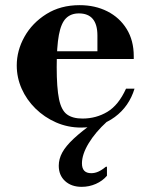

<svg xmlns="http://www.w3.org/2000/svg" viewBox="-20 -482 577 745"><path d="M295 13Q243 13 197.5 -7Q152 -27 117.5 -61Q83 -95 64 -138Q45 -181 45 -228Q45 -286 75 -339.5Q105 -393 160 -427.5Q215 -462 289 -462Q349 -462 396.5 -438Q444 -414 471.5 -369.5Q499 -325 499 -264V-253H152V-283H358V-344Q358 -430 286 -430Q255 -430 236 -411Q217 -392 208.5 -346.5Q200 -301 200 -222Q200 -141 209 -97.5Q218 -54 240 -38Q262 -22 300 -22Q353 -22 396.5 -48Q440 -74 469 -138H502Q481 -69 425.5 -28Q370 13 295 13ZM297 243Q257 243 232.5 220.5Q208 198 208 161Q208 135 221.5 110Q235 85 266 56Q297 27 349 -10H395Q350 31 324 74Q298 117 298 152Q298 190 334 190Q348 190 361.5 184Q375 178 391 165H395V200Q378 220 352 231.5Q326 243 297 243Z"/></svg>

Font: Libre Bodoni
Style: Regular
Weight: 400
Designer: Pablo Impallari, Rodrigo Fuenzalida
Foundry: Impallari Type
Version: Version 2.005;gftools[0.9.23]